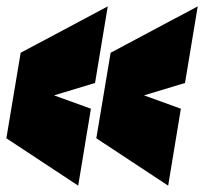

<svg xmlns="http://www.w3.org/2000/svg" viewBox="-25 -573 642 604"><path d="M221 11 -5 -138 40 -407 314 -553 274 -312 145 -273 261 -231ZM504 11 278 -138 323 -407 597 -553 557 -312 428 -273 544 -231Z"/></svg>

Font: Georama Black
Style: Italic
Weight: 900
Italic angle: -9°
Designer: Jean-Baptiste Levee
Foundry: Production Type
Version: Version 1.000